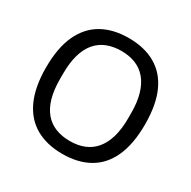

<svg xmlns="http://www.w3.org/2000/svg" viewBox="-158 -853 1016 1020"><g transform="rotate(30 350.0 -343.0)"><path d="M350 12Q254 12 186 -27Q118 -66 82 -145Q46 -224 46 -343Q46 -463 82 -541.5Q118 -620 186 -659Q254 -698 350 -698Q446 -698 514 -659Q582 -620 617.5 -541.5Q653 -463 653 -343Q653 -224 617.5 -145Q582 -66 514 -27Q446 12 350 12ZM350 -67Q399 -67 437.5 -82.5Q476 -98 503 -130Q530 -162 544.5 -211Q559 -260 559 -327V-359Q559 -426 544.5 -475Q530 -524 503 -556Q476 -588 437.5 -603.5Q399 -619 350 -619Q301 -619 262 -603.5Q223 -588 196 -556Q169 -524 155 -475Q141 -426 141 -359V-327Q141 -260 155 -211Q169 -162 196 -130Q223 -98 262 -82.5Q301 -67 350 -67Z"/></g></svg>

Font: Archivo SemiCondensed
Style: Regular
Weight: 400
Width: 4
Designer: Hector Gatti
Foundry: Omnibus-Type
Version: Version 2.001